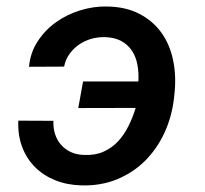

<svg xmlns="http://www.w3.org/2000/svg" viewBox="-20 -558 627 588"><path d="M301.8 -444.3Q279.8 -444.8 259.3 -439Q238.8 -433.1 221.9 -421.4Q205.1 -409.7 192.9 -392.8Q180.7 -376 176.3 -354L68.8 -353.5Q72.8 -397 95.5 -431.6Q118.2 -466.3 151.9 -490.2Q185.5 -514.2 226.6 -526.6Q267.6 -539.1 308.6 -538.1Q365.7 -537.1 407.2 -515.4Q448.7 -493.7 474.4 -457.8Q500 -421.9 510 -374.3Q520 -326.7 514.6 -273.9L512.7 -255.9Q505.9 -199.2 483.2 -150.4Q460.4 -101.6 424.1 -65.4Q387.7 -29.3 338.6 -9Q289.6 11.2 230.5 9.8Q186.5 8.8 150.1 -5.6Q113.8 -20 87.6 -45.9Q61.5 -71.8 47.9 -107.9Q34.2 -144 36.1 -188.5L143.6 -188Q142.6 -166 148.7 -147.2Q154.8 -128.4 167 -114.5Q179.2 -100.6 197 -92.3Q214.8 -84 237.8 -83.5Q271.5 -82 297.1 -93.5Q322.8 -105 341.6 -125.2Q360.4 -145.5 373.5 -172.1Q386.7 -198.7 395.5 -227.5L219.7 -227.1L234.4 -308.6H403.8Q405.3 -335 400.9 -359.4Q396.5 -383.8 384.3 -402.3Q372.1 -420.9 351.8 -432.1Q331.5 -443.4 301.8 -444.3Z"/></svg>

Font: Roboto Mono Medium
Style: Italic
Weight: 500
Designer: Google
Version: Version 2.000985; 2015; ttfautohint (v1.3)